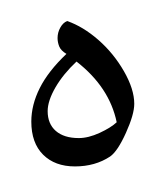

<svg xmlns="http://www.w3.org/2000/svg" viewBox="-20 -602 448 539"><path d="M141.6 -495.1Q141.6 -510.7 149.2 -524.4Q156.7 -538.1 168.5 -543Q213.4 -527.3 256.1 -490Q298.8 -452.6 327.9 -402.1Q356.9 -351.6 356.9 -310.5Q356.9 -280.8 333.5 -229Q310.1 -177.2 289.1 -162.6Q247.1 -134.8 190.4 -134.8Q134.3 -134.8 101.1 -167.7Q67.9 -200.7 67.9 -260.7Q67.9 -307.6 91.6 -354.7Q115.2 -401.9 166.5 -450.7Q150.9 -460 146.2 -471.7Q141.6 -483.4 141.6 -495.1ZM113.8 -290Q113.8 -254.4 136.7 -234.4Q159.7 -214.4 201.2 -214.4Q228 -214.4 259.8 -229Q291.5 -243.7 307.6 -258.8Q287.1 -357.4 194.8 -429.2Q157.7 -394.5 135.7 -356.7Q113.8 -318.8 113.8 -290ZM168.9 -582ZM215.3 -105.5ZM215.3 -83Z"/></svg>

Font: Noto Naskh Arabic UI
Style: Regular
Weight: 400
Designer: Monotype Design team
Foundry: Monotype Imaging Inc.
Version: Version 1.05